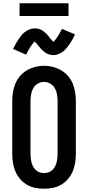

<svg xmlns="http://www.w3.org/2000/svg" viewBox="-20 -1149 540 1177"><path d="M250 8Q223 8 195.5 2.5Q168 -3 144.5 -17Q121 -31 103 -52Q85 -73 74.5 -98Q64 -123 59.5 -150.5Q55 -178 55 -205V-530Q55 -557 59.5 -584.5Q64 -612 74.5 -637Q85 -662 103 -683Q121 -704 145 -718Q169 -732 196 -739Q223 -746 250 -746Q277 -746 304 -739Q331 -732 355 -718Q379 -704 397 -683Q415 -662 425.5 -637Q436 -612 440.5 -584.5Q445 -557 445 -530V-205Q445 -178 440.5 -150.5Q436 -123 425.5 -98Q415 -73 397 -52Q379 -31 355.5 -17Q332 -3 304.5 2.5Q277 8 250 8ZM250 -88Q264 -88 277 -92.5Q290 -97 300 -106Q310 -115 316.5 -127Q323 -139 326.5 -152Q330 -165 331.5 -178.5Q333 -192 333 -205V-530Q333 -550 329.5 -570.5Q326 -591 316 -608.5Q306 -626 287.5 -636.5Q269 -647 249 -647Q229 -647 211 -636Q193 -625 183.5 -607.5Q174 -590 170.5 -570Q167 -550 167 -530V-205Q167 -192 168.5 -178.5Q170 -165 173.5 -152Q177 -139 183.5 -127Q190 -115 200 -106Q210 -97 223 -92.5Q236 -88 250 -88ZM307 -811Q302 -811 296.5 -812Q291 -813 286 -814Q281 -815 276 -817Q271 -819 266 -821.5Q261 -824 257 -827Q253 -830 249.5 -833Q246 -836 241 -840Q236 -844 232.5 -848Q229 -852 226 -856Q223 -860 219.5 -863.5Q216 -867 212.5 -872Q209 -877 205 -881.5Q201 -886 198.5 -888.5Q196 -891 193 -895Q181 -884 168.5 -865Q156 -846 140 -814L60 -849Q69 -867 77.5 -882Q86 -897 94.5 -909.5Q103 -922 112 -933Q121 -944 133.5 -953.5Q146 -963 161.5 -969Q177 -975 193 -975Q198 -975 203.5 -974.5Q209 -974 214 -973Q219 -972 224 -970Q229 -968 234 -965.5Q239 -963 243 -960Q247 -957 250.5 -954Q254 -951 259 -947Q264 -943 267.5 -939Q271 -935 274 -931Q277 -927 280.5 -923.5Q284 -920 287.5 -915Q291 -910 295 -905.5Q299 -901 301.5 -898.5Q304 -896 307 -892Q319 -903 331.5 -922Q344 -941 360 -972L440 -938Q431 -919 422.5 -904Q414 -889 405.5 -877Q397 -865 388 -854Q379 -843 366.5 -833.5Q354 -824 338.5 -817.5Q323 -811 307 -811ZM100 -1051V-1129H400V-1051Z"/></svg>

Font: Iosevka Gothic
Style: Bold
Weight: 700
Monospace: yes
Designer: Belleve Invis
Foundry: Belleve Invis
Version: Version 15.5.1; ttfautohint (v1.8.4)